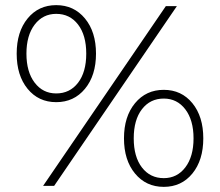

<svg xmlns="http://www.w3.org/2000/svg" viewBox="-20 -724 857 748"><path d="M45 -515Q45 -600 87.5 -652Q130 -704 199 -704Q268 -704 311 -652Q354 -600 354 -515Q354 -430 311 -378Q268 -326 199 -326Q130 -326 87.5 -378Q45 -430 45 -515ZM626 -700H669L191 0H148ZM316 -515Q316 -587 284 -628.5Q252 -670 199 -670Q147 -670 115 -628Q83 -586 83 -515Q83 -444 115 -402Q147 -360 199 -360Q252 -360 284 -401.5Q316 -443 316 -515ZM463 -185Q463 -270 506 -322Q549 -374 618 -374Q687 -374 729.5 -322Q772 -270 772 -185Q772 -100 729.5 -48Q687 4 618 4Q549 4 506 -48Q463 -100 463 -185ZM734 -185Q734 -256 702 -298Q670 -340 618 -340Q565 -340 533 -298.5Q501 -257 501 -185Q501 -113 533 -71.5Q565 -30 618 -30Q670 -30 702 -72Q734 -114 734 -185Z"/></svg>

Font: Montserrat Alternates Light
Style: Regular
Weight: 300
Designer: Julieta Ulanovsky
Foundry: Julieta Ulanovsky
Version: Version 7.200